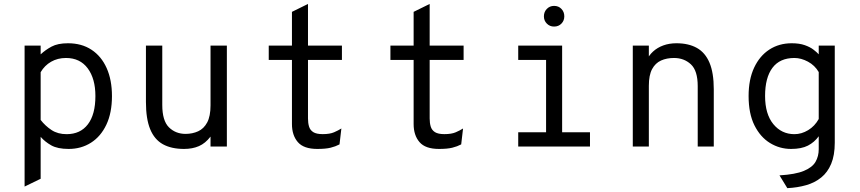

<svg xmlns="http://www.w3.org/2000/svg" viewBox="-20 -742 4352 972"><path d="M104.5 202.5V-511H185.8V-466.8Q209.6 -489.1 241.1 -506.1Q272.5 -523 324.2 -523Q393.4 -523 443.2 -490.2Q493.1 -457.4 519.9 -397.4Q546.8 -337.4 546.8 -255.8Q546.8 -170.6 518.5 -110.9Q490.2 -51.1 440.7 -19.6Q391.1 12 327.5 12Q271.6 12 239.4 -6.2Q207.1 -24.5 185.8 -49.2V163ZM317.2 -62.8Q386.9 -62.8 424.9 -112.7Q463 -162.6 463 -255.8Q463 -343.5 424.1 -396Q385.1 -448.5 314 -448.5Q271.9 -448.5 238.8 -429.5Q205.6 -410.5 185.8 -376.5V-134.8Q209.2 -104.6 240.9 -83.7Q272.5 -62.8 317.2 -62.8Z M911.8 12Q847.4 12 804.5 -11.9Q761.6 -35.9 740.2 -88.2Q718.8 -140.5 718.8 -225.5V-511H801.5V-210.8Q801.5 -130.8 835.2 -97.5Q869 -64.2 919.2 -64.2Q954.5 -64.2 983.2 -77.4Q1012 -90.5 1028.9 -122.1Q1045.8 -153.6 1045.8 -208.8V-511H1128.5V0H1045.8V-50.5Q1019.9 -16.6 987.2 -2.3Q954.5 12 911.8 12Z M1586.2 12Q1517.5 12 1487.8 -22.6Q1458 -57.1 1458 -114.2V-438.5H1340.5V-511H1458V-682L1539.2 -722V-511H1711V-438.5H1539.2V-142.2Q1539.2 -119.1 1544.6 -101.2Q1550 -83.2 1565.9 -73.1Q1581.9 -63 1613.5 -63Q1649.9 -63 1671.3 -72.4Q1692.8 -81.8 1708.2 -91.5L1698.8 -11Q1678.8 -0.4 1653.6 5.8Q1628.5 12 1586.2 12Z M2202.2 12Q2133.5 12 2103.8 -22.6Q2074 -57.1 2074 -114.2V-438.5H1956.5V-511H2074V-682L2155.2 -722V-511H2327V-438.5H2155.2V-142.2Q2155.2 -119.1 2160.6 -101.2Q2166 -83.2 2181.9 -73.1Q2197.9 -63 2229.5 -63Q2265.9 -63 2287.3 -72.4Q2308.8 -81.8 2324.2 -91.5L2314.8 -11Q2294.8 -0.4 2269.6 5.8Q2244.5 12 2202.2 12Z M2744.5 -15V-511H2825.8V-15ZM2603.5 0V-72.5H2966.8V0ZM2603.5 -438.5V-511H2789.5V-438.5ZM2784.9 -607.5Q2763.2 -607.5 2748.4 -622.5Q2733.5 -637.5 2733.5 -659.2Q2733.5 -681.8 2748.4 -697Q2763.2 -712.2 2784.9 -712.2Q2807.8 -712.2 2822.2 -697Q2836.8 -681.8 2836.8 -659.2Q2836.8 -637.5 2822.2 -622.5Q2807.8 -607.5 2784.9 -607.5Z M3183.5 0V-511H3264.8V-415.5L3252 -433Q3264 -460.8 3285.9 -480.9Q3307.8 -501 3337.8 -512Q3367.9 -523 3404.5 -523Q3465.6 -523 3507.9 -499.4Q3550.1 -475.9 3571.8 -424.6Q3593.5 -373.2 3593.5 -290.2V0H3512.2V-306Q3512.2 -384.4 3477.6 -416.4Q3443 -448.5 3392 -448.5Q3355.1 -448.5 3326.4 -435.6Q3297.6 -422.6 3281.2 -392.1Q3264.8 -361.5 3264.8 -308V0Z M3965.8 210.5 3926.2 145.8Q4006.6 141 4049.5 123.2Q4092.4 105.4 4108.6 77.2Q4124.8 49.1 4124.8 13.8V-52.2Q4103 -21.9 4070.2 -4.9Q4037.5 12 3984.8 12Q3927 12 3878.1 -18Q3829.1 -48 3799.4 -107.5Q3769.8 -167 3769.8 -256Q3769.8 -339.8 3797.8 -399.5Q3825.8 -459.2 3874.9 -491.1Q3924.1 -523 3988.2 -523Q4027 -523 4054.1 -513.4Q4081.1 -503.9 4098.2 -490.7Q4115.4 -477.5 4124.8 -467V-511H4206V-19.5Q4206 44 4187.9 87.2Q4169.9 130.4 4137.4 156.6Q4105 182.9 4061.2 195.4Q4017.5 207.9 3965.8 210.5ZM4001.8 -62.8Q4037.8 -62.8 4071.3 -83.1Q4104.9 -103.5 4124.8 -139.5V-377.2Q4105.1 -411.2 4070.2 -429.9Q4035.4 -448.5 4001.8 -448.5Q3927.9 -448.5 3890.6 -398.8Q3853.2 -349 3853.2 -256Q3853.2 -164.5 3895 -113.6Q3936.8 -62.8 4001.8 -62.8Z"/></svg>

Font: Overpass Mono Light
Style: Regular
Weight: 300
Monospace: yes
Designer: Delve Withrington, Dave Bailey
Foundry: Delve Fonts LLC
Version: Version 4.000